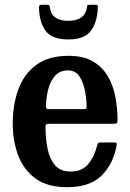

<svg xmlns="http://www.w3.org/2000/svg" viewBox="-20 -765 542 798"><path d="M33 -250Q33 -330 56.5 -394Q80 -458 131.2 -495.5Q182.5 -533 265.5 -533Q327.5 -533 367.2 -509.2Q407 -485.5 429.2 -446.2Q451.5 -407 460 -359.8Q468.5 -312.5 468.5 -266.5Q468.5 -256 465.2 -253.2Q462 -250.5 451 -250.5H184Q175 -250.5 172 -247.5Q169 -244.5 169 -236Q169.5 -186.5 178.2 -144.8Q187 -103 209.5 -77.5Q232 -52 272.5 -52Q321 -52 346.8 -83.2Q372.5 -114.5 384 -161Q385 -166.5 387.8 -169.8Q390.5 -173 398.5 -173H454Q462 -173 464 -170.5Q466 -168 465 -162Q451 -83.5 402.2 -35.2Q353.5 13 258.5 13Q176.5 13 127 -23.5Q77.5 -60 55.2 -120Q33 -180 33 -250ZM185 -311.5H326Q336 -311.5 338 -313Q340 -314.5 340 -321Q340 -352.5 333.2 -387.8Q326.5 -423 309.8 -447.8Q293 -472.5 262.5 -472.5Q229.5 -472.5 209.5 -450.8Q189.5 -429 180.8 -395.2Q172 -361.5 171 -326Q171 -317.5 172.8 -314.5Q174.5 -311.5 185 -311.5ZM263.5 -601Q195.5 -601 169.2 -637.2Q143 -673.5 142 -735.5Q142 -745 153.5 -745H178Q186 -745 187 -737Q192.5 -678.5 263.5 -678.5Q331 -678.5 340.5 -730.5Q342 -737.5 342.5 -741.2Q343 -745 352 -745H376.5Q384.5 -745 385.8 -742.8Q387 -740.5 386.5 -733Q384.5 -672.5 357.5 -636.8Q330.5 -601 263.5 -601Z"/></svg>

Font: Besley* Narrow Semi
Style: Regular
Weight: 600
Width: 4
Designer: Owen Earl
Foundry: indestructible type*
Version: Version 3.000; ttfautohint (v1.8.3)